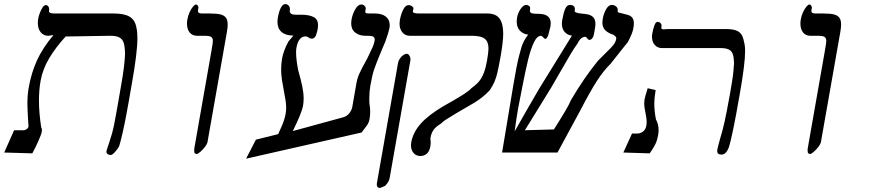

<svg xmlns="http://www.w3.org/2000/svg" viewBox="-52 -746 4272 939"><path d="M567 -191.5Q559 -146 547.8 -97.2Q536.5 -48.5 530.5 -30.5Q523.5 -17 510.2 -2.5Q497 12 490 12Q479.5 12 473.2 6.5Q467 1 469 -8.5Q469.5 -12.5 475.5 -29.5Q477 -34 480.8 -44.5Q484.5 -55 486.5 -63.5Q497 -92.5 504.8 -130.2Q512.5 -168 527 -251Q530 -268.5 541.5 -335.5Q557.5 -424.5 559.5 -481.5Q559 -516.5 553.5 -535Q548 -553.5 533 -562.2Q518 -571 488 -571L269 -567.5Q220 -514 188.2 -460.5Q156.5 -407 146.5 -350.5Q138.5 -305.5 138.5 -254Q138.5 -195 149.5 -123Q153 -119.5 153 -110.5Q153 -108.5 152 -100.5Q151 -91.5 136.5 -58.2Q122 -25 106 4L-31.5 0L17 -109H63Q71.5 -109 79.2 -115Q87 -121 87.5 -128.5L86 -150.5L84.5 -175.5Q84 -183 83 -203Q82 -223 82 -239.5Q82 -279.5 88 -315.5Q101 -390 129.2 -451.5Q157.5 -513 209.5 -574.5L184 -571Q161 -571 147 -588.2Q133 -605.5 133 -633.5Q133 -643 134.5 -652.5Q138.5 -675.5 149.8 -698.2Q161 -721 171 -721Q180 -721 184.2 -715Q188.5 -709 188.5 -700Q188.5 -697.5 188 -695.2Q187.5 -693 187.5 -690.5Q187.5 -686 193.8 -683Q200 -680 213.5 -680H504.5Q557 -680 583.2 -663.5Q609.5 -647 615.5 -609Q620 -590.5 620 -560.5Q620 -487.5 592.5 -335.5Q578.5 -251.5 567 -191.5Z M1059 -597 962.5 -49.5Q961 -42 950.8 -28.2Q940.5 -14.5 928.2 -3.8Q916 7 910 7Q904 7 900.8 3.5Q897.5 0 898.5 -5.5Q897.5 -4.5 897.5 -11Q897.5 -17.5 898.5 -21.5L982.5 -499.5L984 -509.5Q989 -535.5 989 -545.5Q989 -560.5 980.2 -565.8Q971.5 -571 947 -571H912Q888.5 -571 875.5 -587.2Q862.5 -603.5 862.5 -630Q862.5 -641.5 864.5 -651.5Q867.5 -669 875.2 -686Q883 -703 891.8 -713.5Q900.5 -724 906.5 -724Q912 -724 915.5 -718.2Q919 -712.5 918.5 -708.5L916.5 -696.5Q916 -695 916 -692Q916 -686.5 920.5 -683.2Q925 -680 936.5 -680H973.5Q1006.5 -680 1025 -675.8Q1043.5 -671.5 1052.5 -660Q1061.5 -648.5 1061.5 -626.5Q1061.5 -610.5 1058 -592.5Z M1199.5 -63 1308.5 -90 1325 -127Q1339 -158 1345 -189.5Q1347.5 -205.5 1347.5 -217.5Q1347.5 -235 1345 -252.5Q1342.5 -270 1336.5 -300.5Q1330 -334 1326.5 -358Q1323 -382 1323 -407.5Q1323 -432.5 1327.5 -459.5Q1334 -497 1358.5 -543L1383 -572Q1345 -572 1325 -589.5Q1305 -607 1305 -638.5Q1305 -648 1306.5 -657.5Q1311.5 -688 1321 -707Q1330.5 -726 1343 -726Q1353.5 -726 1360.5 -717.5Q1367.5 -709 1365.5 -696.5Q1365 -695 1365 -692Q1365 -684 1371.8 -679Q1378.5 -674 1393.5 -674H1420.5Q1460.5 -674 1482 -662.5Q1503.5 -651 1503.5 -622.5Q1503.5 -614.5 1502 -605.5Q1500.5 -594.5 1492.5 -570.5Q1488 -564 1484 -560.5Q1480 -557 1474.5 -557Q1468.5 -557 1465 -558.2Q1461.5 -559.5 1457 -562.5Q1453 -565.5 1450 -566.8Q1447 -568 1441.5 -568Q1425.5 -568 1414 -554Q1402.5 -540 1397.5 -511.5Q1396 -502.5 1396 -490Q1396 -456 1406 -404Q1420 -354.5 1426.5 -322.5Q1433 -290.5 1433 -264Q1433 -246 1430 -228.5Q1424 -194.5 1380 -105L1625 -172Q1643 -176.5 1655.5 -191.2Q1668 -206 1671 -223.5L1682.5 -289.5L1688.5 -324L1692 -343.5Q1696 -365.5 1707 -389.2Q1718 -413 1733.5 -440.5Q1743.5 -458 1744 -460L1756 -485L1763 -500Q1771 -516 1774.2 -525Q1777.5 -534 1780 -546.5Q1780.5 -549 1780.5 -553Q1780.5 -562.5 1773.2 -566.8Q1766 -571 1750 -571H1735Q1705.5 -571 1685.5 -586.5Q1665.5 -602 1665.5 -632.5Q1665.5 -640.5 1667 -649.5Q1672 -677.5 1685.5 -700.8Q1699 -724 1714.5 -724Q1724.5 -724 1731 -717.2Q1737.5 -710.5 1736.5 -703.5L1735 -693.5Q1734.5 -691.5 1734.5 -688.5Q1734.5 -683 1739 -681.5Q1743.5 -680 1755.5 -680H1781.5Q1816 -680 1835 -664.8Q1854 -649.5 1854 -623Q1854 -614 1853 -609.5Q1848.5 -587.5 1832.5 -542.5Q1820 -511.5 1813.5 -498Q1787 -434.5 1777.5 -405.8Q1768 -377 1759.5 -328.5Q1754 -297 1754 -264.5Q1754 -249.5 1754.5 -241.5Q1758.5 -216.5 1758.5 -199.5Q1758.5 -182 1755 -162.5Q1753 -150 1747.2 -140Q1741.5 -130 1731 -117.5Q1722.5 -107 1716.5 -98L1151.5 30Z M1958 -35Q1958 -44 1959 -48.5Q1967.5 -98 2004.8 -140.2Q2042 -182.5 2116 -226.5L2158.5 -250.5Q2196.5 -272.5 2219.5 -287.5Q2242.5 -302.5 2255.5 -316.5Q2277 -331.5 2290.8 -348Q2304.5 -364.5 2314 -388.8Q2323.5 -413 2330 -450.5Q2337 -491 2337 -509.5Q2337 -541.5 2319 -556.2Q2301 -571 2255 -571H1952Q1929.5 -571 1915.8 -587.8Q1902 -604.5 1902 -630.5Q1902 -638.5 1903.5 -647.5Q1909 -677 1920 -699Q1931 -721 1946 -721Q1955.5 -721 1963.2 -715.2Q1971 -709.5 1970 -704.5L1967.5 -692.5Q1966 -685 1974.5 -682.5Q1983 -680 1999.5 -680H2331.5Q2373.5 -680 2391.2 -655Q2409 -630 2409 -582Q2409 -542 2396 -468.5Q2387 -419 2380.8 -392Q2374.5 -365 2366 -345.5Q2357.5 -326 2343 -304.5Q2326 -286.5 2308.2 -272Q2290.5 -257.5 2267.5 -243.5L2192 -199.5Q2179.5 -192 2177.5 -191Q2141 -169 2127 -159.8Q2113 -150.5 2104.5 -141.5Q2079.5 -126.5 2068.5 -111Q2057.5 -95.5 2053.5 -72.5Q2053 -71 2053 -67.5Q2053 -64 2053.8 -58.2Q2054.5 -52.5 2054.5 -47.5Q2054.5 -41.5 2053 -31.5Q2048.5 -5.5 2035.2 5.8Q2022 17 2004 17Q1983.5 17 1970.8 2.5Q1958 -12 1958 -35ZM1791 151.5 1894 -434.5Q1896.5 -449 1904.2 -460.2Q1912 -471.5 1921.2 -477.2Q1930.5 -483 1936 -483Q1943.5 -483 1948 -477.2Q1952.5 -471.5 1954.2 -464.2Q1956 -457 1955.5 -453.5L1854 122.5Q1851.5 135.5 1847 143Q1842.5 150.5 1832 162.5Q1811 173 1804.5 173Q1797 173 1793.2 166.5Q1789.5 160 1791 151.5Z M3018.5 -540Q3014 -534 2995 -511Q2947 -451 2934.5 -434.5Q2899 -399.5 2866.8 -349.5Q2834.5 -299.5 2785 -204L2674.5 0H2403.5L2459.5 -335.5Q2474.5 -425.5 2486.5 -472.5Q2494.5 -502.5 2498.5 -515.8Q2502.5 -529 2510 -544Q2517.5 -559 2531 -576.5Q2506 -579.5 2490.5 -596.2Q2475 -613 2475 -640.5Q2475 -649 2476.5 -658.5Q2480.5 -682.5 2494.2 -702.2Q2508 -722 2521 -722Q2529.5 -722 2535.8 -716.8Q2542 -711.5 2540.5 -703.5Q2539.5 -696.5 2539.5 -694Q2539.5 -686.5 2544.8 -683Q2550 -679.5 2564.5 -679L2590 -678Q2614.5 -677 2628 -665.5Q2641.5 -654 2641.5 -632Q2641.5 -625 2640 -616.5Q2639 -610 2631.5 -583L2628.5 -571.5Q2624.5 -564 2621.8 -560Q2619 -556 2617 -556Q2612.5 -556 2610 -558Q2607.5 -560 2603.5 -564.5Q2598 -571 2594 -571Q2574.5 -571 2558.8 -537.8Q2543 -504.5 2530.2 -451.8Q2517.5 -399 2501.5 -316.5Q2490 -260.5 2482 -216Q2474 -171.5 2465 -103.5Q2527 -213.5 2586 -314L2745 -571.5Q2722 -575 2709 -590.2Q2696 -605.5 2696 -630Q2696 -638.5 2697.5 -647.5Q2703.5 -681.5 2711.8 -701.8Q2720 -722 2736 -722Q2747 -722 2753.2 -716.8Q2759.5 -711.5 2759.5 -701Q2759.5 -699 2759 -696.8Q2758.5 -694.5 2758.5 -691.5Q2758.5 -684 2784.5 -680.5L2811 -677.5Q2835.5 -675 2847.8 -663.2Q2860 -651.5 2860 -629Q2860 -619 2858 -609.5Q2857 -605 2855.2 -592Q2853.5 -579 2849 -565.5Q2840 -551 2832.5 -551Q2827 -551 2824 -553.5Q2821 -556 2817.8 -561Q2814.5 -566 2811 -566Q2787.5 -566 2772.5 -533Q2759.5 -516 2741.2 -485.8Q2723 -455.5 2688 -394.5Q2679 -379 2668.2 -360Q2657.5 -341 2644.5 -319L2515 -109L2657 -113Q2691.5 -167.5 2711.2 -200.8Q2731 -234 2741.5 -258.5Q2804.5 -365.5 2872.5 -449L2892.5 -469Q2923.5 -499.5 2935.5 -512Q2947.5 -524.5 2953.5 -534.2Q2959.5 -544 2961.5 -554.5L2962 -559Q2962 -563 2959.2 -566.5Q2956.5 -570 2948 -576Q2922 -584 2908 -598.2Q2894 -612.5 2894 -636Q2894 -643.5 2895.5 -652.5Q2900 -679.5 2912.2 -700.8Q2924.5 -722 2940 -722Q2952.5 -722 2961.8 -713.8Q2971 -705.5 2969 -694.5Q2968 -688.5 2970.5 -686.5Q2973 -684.5 2979 -683.2Q2985 -682 2988.5 -681L3015.5 -674Q3033 -669.5 3040.5 -659.2Q3048 -649 3048 -632Q3048 -620 3045 -605.5Q3041 -582.5 3018.5 -540Z M3148 -237.5Q3148 -203 3156 -162Q3169 -138.5 3169 -109.5Q3169 -99.5 3166.5 -84.5Q3162 -59.5 3153.5 -41.8Q3145 -24 3125.5 4L2996.5 0L3039 -93H3066Q3079 -93 3092 -102.2Q3105 -111.5 3108.5 -129.5Q3110.5 -139.5 3110.5 -151.5Q3110.5 -167.5 3104.5 -195.5Q3098.5 -223.5 3098.5 -239Q3098.5 -248 3100 -258.5Q3104 -278.5 3112.5 -304L3115.5 -314.5L3154.5 -305.5Q3148 -268.5 3148 -237.5ZM3136.5 -566.5Q3136.5 -574 3138 -581.5Q3142.5 -606 3148.8 -622.5Q3155 -639 3162.5 -639Q3173 -639 3179 -632.2Q3185 -625.5 3183 -616.5L3182.5 -611.5Q3181.5 -606.5 3184.8 -604.5Q3188 -602.5 3195 -602.5Q3198.5 -602.5 3206.5 -603.5L3217 -604H3496Q3528 -604 3546.2 -597.8Q3564.5 -591.5 3573.5 -578.2Q3582.5 -565 3586.5 -542Q3592 -524 3592 -495Q3592 -433 3565.5 -283.5Q3529.5 -76 3511.5 -22.5Q3498 10 3476.5 10Q3455.5 10 3455.5 -7.5Q3455.5 -11.5 3456 -13.5Q3457.5 -23 3470 -68.5Q3482 -107.5 3491.8 -151.2Q3501.5 -195 3518 -286.5Q3529.5 -352.5 3532.8 -378.8Q3536 -405 3538 -437.5Q3537 -466.5 3531.5 -482Q3526 -497.5 3511.8 -504.2Q3497.5 -511 3469.5 -511H3184.5Q3163.5 -511 3150 -526.5Q3136.5 -542 3136.5 -566.5Z M4059 -597 3962.5 -49.5Q3961 -42 3950.8 -28.2Q3940.5 -14.5 3928.2 -3.8Q3916 7 3910 7Q3904 7 3900.8 3.5Q3897.5 0 3898.5 -5.5Q3897.5 -4.5 3897.5 -11Q3897.5 -17.5 3898.5 -21.5L3982.5 -499.5L3984 -509.5Q3989 -535.5 3989 -545.5Q3989 -560.5 3980.2 -565.8Q3971.5 -571 3947 -571H3912Q3888.5 -571 3875.5 -587.2Q3862.5 -603.5 3862.5 -630Q3862.5 -641.5 3864.5 -651.5Q3867.5 -669 3875.2 -686Q3883 -703 3891.8 -713.5Q3900.5 -724 3906.5 -724Q3912 -724 3915.5 -718.2Q3919 -712.5 3918.5 -708.5L3916.5 -696.5Q3916 -695 3916 -692Q3916 -686.5 3920.5 -683.2Q3925 -680 3936.5 -680H3973.5Q4006.5 -680 4025 -675.8Q4043.5 -671.5 4052.5 -660Q4061.5 -648.5 4061.5 -626.5Q4061.5 -610.5 4058 -592.5Z"/></svg>

Font: JuliaMono BoldItalic
Style: Regular
Weight: 700
Italic angle: -9°
Monospace: yes
Designer: cormullion
Foundry: corm
Version: Version 0.049; ttfautohint (v1.8.4)